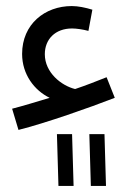

<svg xmlns="http://www.w3.org/2000/svg" viewBox="-20 -374 431 634"><path d="M41 55C129 33 277 -19 359 -51L332 -119C299 -106 264 -92 228 -80C183 -91 128 -134 128 -195C128 -244 162 -280 218 -280C232 -280 253 -277 272 -272L285 -342C262 -349 238 -354 217 -354C128 -354 53 -294 53 -196C53 -128 94 -75 144 -51C98 -37 55 -24 20 -15ZM280 240H330L325 69H275ZM173 240H223L218 69H168Z"/></svg>

Font: Noto Sans Arabic SemCond
Style: Regular
Weight: 400
Width: 4
Designer: Monotype Design Team, Nadine Chahine, Nizar Qandah and Khaled Hosny
Foundry: Monotype Imaging Inc.
Version: Version 2.012